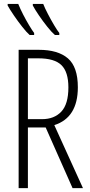

<svg xmlns="http://www.w3.org/2000/svg" viewBox="-20 -971 465 991"><path d="M180.2 -713.9Q279.3 -713.9 330.6 -669.7Q381.8 -625.5 381.8 -520.5Q381.8 -363.8 260.3 -325.2L408.2 0H354.5L215.8 -313H124V0H76.2V-713.9ZM178.7 -669.9H124V-356H197.3Q259.8 -356 296.4 -394.8Q333 -433.6 333 -520Q333 -599.6 297.1 -634.8Q261.2 -669.9 178.7 -669.9ZM203.1 -950.7Q211.4 -929.2 227.1 -899.2Q242.7 -869.1 259 -841.6Q275.4 -814 286.1 -800.8V-790.5H263.2Q247.1 -804.2 224.6 -832.3Q202.1 -860.4 181.2 -891.1Q160.2 -921.9 149.4 -942.4V-950.7ZM74.2 -950.7Q84 -926.3 99.1 -896.7Q114.3 -867.2 129.9 -841.1Q145.5 -814.9 156.2 -800.8V-790.5H132.8Q117.2 -804.2 95 -832.3Q72.8 -860.4 52 -890.9Q31.2 -921.4 19.5 -942.4V-950.7Z"/></svg>

Font: Open Sans Condensed Light
Style: Regular
Weight: 300
Width: 3
Designer: Monotype Design Team
Foundry: Monotype Imaging Inc.
Version: Version 3.003; ttfautohint (v1.8.4)